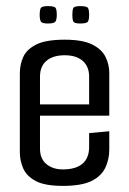

<svg xmlns="http://www.w3.org/2000/svg" viewBox="-20 -605 423 629"><path d="M186 4Q127 4 97 -12Q67 -28 56 -53.5Q45 -79 45 -106V-365Q45 -393 56 -418Q67 -443 98.5 -459Q130 -475 192 -475Q250 -475 281.5 -459.5Q313 -444 325.5 -419Q338 -394 338 -366V-258L272 -254V-354Q272 -387 251 -405.5Q230 -424 192 -424Q154 -424 132.5 -406Q111 -388 111 -354V-118Q111 -85 132 -67.5Q153 -50 186 -50Q228 -50 250 -68.5Q272 -87 272 -124V-169L338 -175V-115Q338 -83 325 -55.5Q312 -28 279.5 -12Q247 4 186 4ZM55 -226V-263H338V-226ZM243 -528Q223 -528 220 -535Q217 -542 217 -556Q217 -572 220 -578.5Q223 -585 243 -585Q265 -585 268.5 -578.5Q272 -572 272 -556Q272 -542 268.5 -535Q265 -528 243 -528ZM137 -528Q117 -528 113.5 -535Q110 -542 110 -556Q110 -572 113.5 -578.5Q117 -585 137 -585Q159 -585 162.5 -578.5Q166 -572 166 -556Q166 -542 162 -535Q158 -528 137 -528Z"/></svg>

Font: Smooch Sans Thin Medium
Style: Regular
Weight: 500
Version: Version 1.010